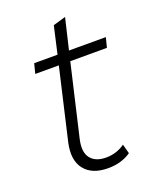

<svg xmlns="http://www.w3.org/2000/svg" viewBox="-124 -707 634 788"><g transform="rotate(-20 193.0 -313.0)"><path d="M215 -457 142 -143Q130 -90 151 -62.5Q172 -35 219 -35Q264 -35 301 -61L312 -20Q270 9 212 9Q142 9 109.5 -32Q77 -73 93 -146L165 -457H62L73 -500H175L202 -619L257 -635L225 -500H386L375 -457Z"/></g></svg>

Font: Elaine Sans Light
Style: Italic
Weight: 300
Italic angle: -13°
Designer: Wei Huang
Foundry: Wei Huang
Version: Version 2.001;December 24, 2019;FontCreator 12.0.0.2547 64-b